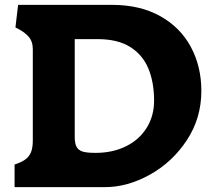

<svg xmlns="http://www.w3.org/2000/svg" viewBox="-20 -770 889 790"><path d="M40 0V-93Q67 -102 83 -113Q99 -124 107 -142.5Q115 -161 115 -192.5V-568Q115 -600 96.8 -620.2Q78.5 -640.5 43.5 -657L54.5 -750H440.5Q556.5 -750 639.5 -703.5Q722.5 -657 765.5 -576.5Q808.5 -496 808.5 -396Q808.5 -284 749 -193.5Q689.5 -103 597 -51.5Q504.5 0 411.5 0ZM373 -141Q443.5 -141 498.2 -168Q553 -195 583.5 -244Q614 -293 614 -355.5Q614 -431.5 590.5 -488Q567 -544.5 515.5 -576.8Q464 -609 381.5 -609H287.5V-206.5Q287.5 -179.5 295.2 -165.5Q303 -151.5 320.5 -146.2Q338 -141 373 -141Z"/></svg>

Font: TMT Limkin
Style: Regular
Weight: 400
Designer: Gabriel Drozdov
Version: Version 1.000;Glyphs 3.1.2 (3151)